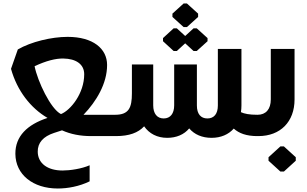

<svg xmlns="http://www.w3.org/2000/svg" viewBox="-20 -779 1756 1099"><path d="M458 -122C531 -198 593 -300 593 -407C593 -501 512 -568 367 -568C275 -568 158 -540 82 -496L43 -385C78 -259 156 -160 252 -104C136 -66 67 1 68 102C69 220 168 300 311 300C367 300 434 288 493 259V167C448 187 381 197 338 197C252 197 197 156 196 90C195 38 228 2 289 -18L335 -33C384 -11 439 0 501 0H638V-122ZM181 -453 178 -450ZM343 -444C414 -443 462 -412 462 -354C462 -244 384 -148 329 -126C270 -155 195 -314 178 -400C244 -431 299 -445 343 -444Z M1050 -624 1114 -682V-701L1050 -759H1031L967 -701V-682L1031 -624ZM992 -487 1040 -531 1088 -487H1106L1168 -543V-561L1106 -617H1088L1040 -573L992 -617H974L913 -561V-543L974 -487ZM1453 -122C1407 -122 1378 -128 1359 -137C1361 -149 1362 -162 1362 -175V-499H1227V-175C1227 -127 1205 -101 1167 -101C1129 -101 1107 -127 1107 -175V-176V-410H977V-176C977 -129 955 -101 917 -101C879 -101 857 -129 857 -176V-410H735V-245C735 -163 718 -122 639 -122H628C591 -122 554 -90 554 -67C554 -38 591 0 628 0H644C719 0 771 -19 805 -56C834 -14 880 10 937 10C990 10 1034 -9 1063 -44C1093 -9 1137 10 1191 10C1244 10 1288 -9 1318 -43C1348 -16 1390 0 1453 0Z M1666 -210V-499H1530V-210C1530 -154 1502 -122 1454 -122H1443C1406 -122 1369 -90 1369 -67C1369 -38 1406 0 1443 0H1459C1585 0 1666 -82 1666 -210ZM1605 59H1585L1517 121V141L1585 203H1605L1673 141V121Z"/></svg>

Font: Hejaz SemiBold
Style: Regular
Weight: 600
Designer: Bandar Raffah (Arabic) and Santiago Orozco (Latin)
Foundry: Caramella and Typemade
Version: Version 1.010;hotconv 1.0.109;makeotfexe 2.5.65596